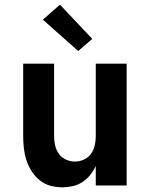

<svg xmlns="http://www.w3.org/2000/svg" viewBox="-20 -792 640 820"><path d="M246 8Q220 8 194.5 1Q169 -6 149 -22.5Q129 -39 115 -61Q101 -83 93 -107.5Q85 -132 82 -158Q79 -184 79 -210V-520H211V-210Q211 -190 215.5 -170.5Q220 -151 231.5 -135Q243 -119 261.5 -110.5Q280 -102 300 -102Q320 -102 338.5 -110.5Q357 -119 368.5 -135Q380 -151 384.5 -170.5Q389 -190 389 -210V-520H521V0H389V-83Q379 -62 365 -44.5Q351 -27 332 -14.5Q313 -2 290.5 3Q268 8 246 8ZM314 -574 163 -708 236 -772 374 -626Z"/></svg>

Font: Iosevka Aile Extrabold
Style: Regular
Weight: 800
Designer: Belleve Invis
Foundry: Belleve Invis
Version: Version 27.3.5; ttfautohint (v1.8.4)